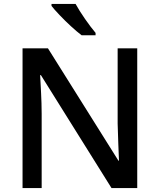

<svg xmlns="http://www.w3.org/2000/svg" viewBox="-20 -961 816 981"><path d="M243.2 -940.9V-930.7C252.4 -918.5 266.6 -902.8 284.7 -883.8C321.3 -845.2 365.2 -804.7 397 -780.8H468.3V-793C437 -829.6 389.6 -897.5 366.2 -940.9ZM681.2 -713.9H581.1V-330.1C583 -266.6 585.9 -180.7 587.9 -140.1H585L225.1 -713.9H95.2V0H192.9V-379.9C192.9 -452.1 187.5 -523.9 185.1 -577.1H189L549.8 0H681.2Z"/></svg>

Font: Noto Reveo Sans
Style: Regular
Weight: 500
Designer: Monotype Design Team
Foundry: Monotype Imaging Inc.
Version: Version 2.007